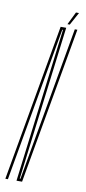

<svg xmlns="http://www.w3.org/2000/svg" viewBox="-120 -780 364 814"><g transform="rotate(10 61.5 -373.0)"><path d="M-34 0 85 -675H109L26 -11H29L146 -675H157L38 0H14L97 -664H94L-23 0ZM111.5 -691 138.5 -746H151.5L121.5 -691Z"/></g></svg>

Font: Anybody UltraCondensed Thin
Style: Italic
Weight: 100
Width: 1
Italic angle: -10°
Designer: Tyler Finck
Foundry: Etcetera Type Company
Version: Version 1.010; ttfautohint (v1.8.3) -l 8 -r 50 -G 200 -x 14 